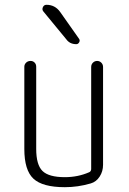

<svg xmlns="http://www.w3.org/2000/svg" viewBox="-20 -775 540 805"><path d="M252 9.8Q158.2 9.8 120.1 -25.9Q82 -61.5 82 -150.4V-495.1Q82 -504.9 89.4 -512.2Q96.7 -519.5 108.4 -519.5Q118.2 -519.5 125 -512.7Q131.8 -505.9 131.8 -495.1V-150.4Q131.8 -84 158.2 -58.1Q184.6 -32.2 252 -32.2Q306.6 -32.2 353.5 -52.7Q361.3 -55.7 362.3 -65.4V-494.1Q362.3 -504.9 369.6 -512.2Q377 -519.5 387.2 -519.5Q397.5 -519.5 404.8 -512.2Q412.1 -504.9 412.1 -494.1V-84Q412.1 -56.6 397.9 -34.7Q383.8 -12.7 360.4 -5.9Q306.6 9.8 252 9.8ZM174.8 -754.9Q210.9 -754.9 232.4 -724.6L311.5 -612.3Q316.4 -605.5 312 -597.7Q307.6 -589.8 299.8 -589.8Q272.5 -589.8 257.8 -610.4L162.1 -726.6Q155.3 -734.4 159.7 -744.6Q164.1 -754.9 174.8 -754.9Z"/></svg>

Font: Rounded Mgen+ 1mn light
Style: Regular
Weight: 200
Designer: [Source Han Sans]
Ryoko NISHIZUKA  (kana & ideographs); Paul D. Hunt (Latin, Greek & Cyrillic); Wenlong ZHANG  (bopomofo
Version: Version 1.059.20150602